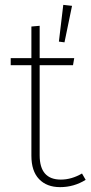

<svg xmlns="http://www.w3.org/2000/svg" viewBox="-20 -759 372 789"><path d="M317 -46 332 -20Q284 10 227 10Q172 10 140.5 -23Q109 -56 109 -119V-491H24V-520H109V-650L143 -653V-520H285L280 -491H143V-121Q143 -21 230 -21Q274 -21 317 -46ZM245 -585 222 -588 240 -739 276 -735Z"/></svg>

Font: FiraSans
Style: Regular
Weight: 200
Designer: Carrois Corporate & Edenspiekermann AG
Foundry: Carrois Corporate GbR & Edenspiekermann AG
Version: Version 3.106;PS 003.106;hotconv 1.0.70;makeotf.lib2.5.58329